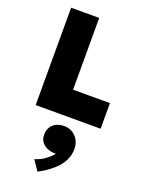

<svg xmlns="http://www.w3.org/2000/svg" viewBox="-200 -790 971 1297"><g transform="rotate(20 286.0 -141.0)"><path d="M76.5 0V-700H278.5V-184H543.5V0ZM242 418.5 192.5 346.5Q232.5 334.5 265 311.2Q297.5 288 317 262Q285.5 263.5 258.5 252.8Q231.5 242 215 220.8Q198.5 199.5 198.5 170Q198.5 122.5 228 94.8Q257.5 67 304.5 67Q356.5 67 390.2 101.5Q424 136 424 190Q424 233.5 404.5 273Q385 312.5 344.8 348.5Q304.5 384.5 242 418.5Z"/></g></svg>

Font: Geologica Roman Black
Style: Regular
Weight: 900
Designer: Sindre Bremnes, Frode Helland
Foundry: Monokrom Skriftforlag AS
Version: Version 1.010;gftools[0.9.28]